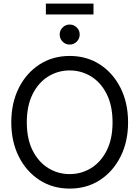

<svg xmlns="http://www.w3.org/2000/svg" viewBox="-20 -1056 789 1087"><path d="M374.5 11.7Q278.3 11.7 203.6 -36.6Q128.9 -85 86.4 -169.7Q43.9 -254.4 43.9 -363.3Q43.9 -473.1 86.4 -557.9Q128.9 -642.6 203.6 -690.9Q278.3 -739.3 374.5 -739.3Q471.2 -739.3 545.7 -690.9Q620.1 -642.6 662.6 -557.9Q705.1 -473.1 705.1 -363.3Q705.1 -254.4 662.6 -169.7Q620.1 -85 545.7 -36.6Q471.2 11.7 374.5 11.7ZM374.5 -70.3Q440.4 -70.3 495.6 -104.2Q550.8 -138.2 584 -203.6Q617.2 -269 617.2 -363.3Q617.2 -458 584 -523.7Q550.8 -589.4 495.6 -623.3Q440.4 -657.2 374.5 -657.2Q308.6 -657.2 253.4 -623.3Q198.2 -589.4 165 -523.7Q131.8 -458 131.8 -363.3Q131.8 -269 165 -203.6Q198.2 -138.2 253.4 -104.2Q308.6 -70.3 374.5 -70.3ZM509.3 -1035.6V-974.1H239.7V-1035.6ZM374.5 -803.7Q351.1 -803.7 334.5 -820.3Q317.9 -836.9 317.9 -860.4Q317.9 -883.8 334.5 -900.4Q351.1 -917 374.5 -917Q397.9 -917 414.6 -900.4Q431.2 -883.8 431.2 -860.4Q431.2 -836.9 414.6 -820.3Q397.9 -803.7 374.5 -803.7Z"/></svg>

Font: Inter Display
Style: Regular
Weight: 400
Designer: Rasmus Andersson
Foundry: rsms
Version: Version 4.001;git-9221beed3